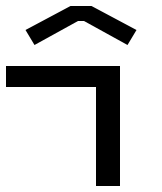

<svg xmlns="http://www.w3.org/2000/svg" viewBox="-20 -620 540 640"><path d="M65 -520 95 -470 240 -550H260L405 -470L435 -520L285 -600H215ZM300 0H380V-400H0V-330H300Z"/></svg>

Font: KetosagCBd
Style: Regular
Weight: 500
Designer: gluk
Foundry: gluk
Version: Version 00.0024